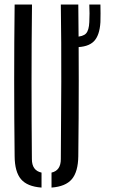

<svg xmlns="http://www.w3.org/2000/svg" viewBox="-20 -820 498 846"><path d="M44.5 -131.5Q40.5 -465.5 44.5 -800H121Q119 -633 119 -459.5Q119 -286 120.5 -119Q120.5 -68.5 163 -59.5V6.5Q100 2 72.5 -30.5Q45 -63 44.5 -131.5ZM207 6.5V-59.5Q248 -68.5 248 -119Q249.5 -286 250 -459.5Q250.5 -633 248 -800H325Q329 -465.5 325 -131.5Q324 -63 296.5 -30.5Q269 2 207 6.5ZM311 -612Q298 -612 286 -614V-658.5Q298 -657 311 -657.5Q346 -658.5 359 -672.5Q372 -686.5 373.5 -722.5Q374.5 -737.5 374.5 -761.2Q374.5 -785 373.5 -800H422.5Q423 -785 423 -761.2Q423 -737.5 422.5 -722.5Q419 -663.5 393.5 -637.8Q368 -612 311 -612Z"/></svg>

Font: Big Shoulders Stencil Display Medium
Style: Regular
Weight: 500
Designer: Patric King
Foundry: XO Type Co
Version: Version 1.000